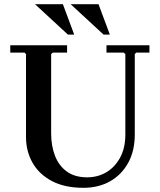

<svg xmlns="http://www.w3.org/2000/svg" viewBox="-20 -886 762 916"><path d="M488 -635V-670H693V-635H630L623 -628V-245Q623 -166 591.5 -109Q560 -52 505 -21Q450 10 378 10Q288 10 227 -22.5Q166 -55 135 -110Q104 -165 104 -233V-628L97 -635H29V-670H300V-635H232L224 -628V-250Q224 -190 242.5 -142.5Q261 -95 299 -67.5Q337 -40 396 -40Q446 -40 487 -64Q528 -88 553 -134Q578 -180 578 -245V-628L570 -635ZM474 -721 317 -866H450L504 -721ZM304 -721 147 -866H280L334 -721Z"/></svg>

Font: Brygada 1918 SemiBold
Style: Regular
Weight: 600
Designer: Mateusz Machalski | Borys Kosmynka | Przemek Hoffer
Foundry: NIEPODLEGLA 2018
Version: Version 3.006